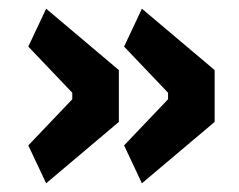

<svg xmlns="http://www.w3.org/2000/svg" viewBox="-20 -494 548 441"><path d="M86 -474 253 -333V-214L86 -73L45 -160L146 -266V-281L45 -387ZM306 -474 473 -333V-214L306 -73L265 -160L366 -266V-281L265 -387Z"/></svg>

Font: IBM Plex Sans Cond
Style: Bold
Weight: 700
Width: 3
Designer: Mike Abbink, Paul van der Laan, Pieter van Rosmalen
Foundry: Bold Monday
Version: Version 1.3